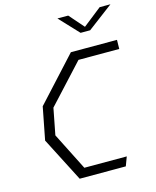

<svg xmlns="http://www.w3.org/2000/svg" viewBox="-135 -1034 917 1126"><g transform="rotate(-15 323.0 -471.0)"><path d="M206.5 0H486.5L507 -55H249.5L134.5 -282.5L165.5 -442.5L380 -675H627.5L628.5 -730H348.5L107 -466.5L68.5 -268.5ZM323.5 -941.5H389L467 -852.5L580 -941.5H645.5L491 -825H433Z"/></g></svg>

Font: Monaspace Krypton ExtraLight
Style: Italic
Weight: 200
Italic angle: -11°
Designer: Riley Cran & the Lettermatic Team
Foundry: Lettermatic
Version: Version 1.101 (Monaspace Krypton)